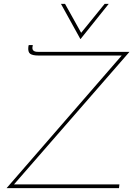

<svg xmlns="http://www.w3.org/2000/svg" viewBox="-20 -969 687 989"><path d="M52 -19H595L593 0H14L607 -683H178Q148 -683 135.5 -692Q123 -701 126 -728L128 -737H149L147 -725Q145 -702 175 -702H647ZM540 -949 395 -768H394L294 -949H315L398 -800L519 -949Z"/></svg>

Font: Josefin Sans Thin
Style: Italic
Weight: 200
Italic angle: -7°
Designer: Santiago Orozco
Foundry: Typemade
Version: Version 2.000